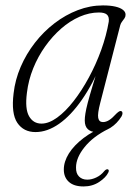

<svg xmlns="http://www.w3.org/2000/svg" viewBox="-20 -468 506 692"><path d="M365.5 -16 370 -3Q315.5 24 284.8 62.2Q254 100.5 254 135.5Q253.5 157 264.8 168.2Q276 179.5 294.5 179.5Q310.5 179.5 327.2 171.5Q344 163.5 355.5 149Q359 145 361.8 143.5Q364.5 142 367.5 142Q370.5 142.5 371.8 145.2Q373 148 370.5 153.5Q362 171.5 337.5 187.8Q313 204 281 204Q246.5 204 228.2 187.5Q210 171 210 143Q210 114.5 228.2 85.2Q246.5 56 281.2 29.5Q316 3 365.5 -16ZM341.5 -98Q331 -58 334 -43Q337 -28 351 -28Q362 -28 373.2 -35Q384.5 -42 400.5 -59.5Q406.5 -65 410.5 -67Q414.5 -69 418 -67Q421.5 -65 421.5 -60Q421.5 -55 418 -48.5Q402 -22.5 377.8 -7.2Q353.5 8 327.5 8Q308 8 296.8 -2.2Q285.5 -12.5 285.5 -34Q285.5 -44.5 287.8 -59Q290 -73.5 296.2 -97.5Q302.5 -121.5 313.8 -159Q325 -196.5 342.5 -253L349 -248Q315 -165.5 275.2 -108.5Q235.5 -51.5 193 -21.8Q150.5 8 108 8Q65 8 42.5 -25.2Q20 -58.5 29 -131.5Q34.5 -180.5 54.5 -227Q74.5 -273.5 105.8 -313.8Q137 -354 176.5 -384.2Q216 -414.5 260.5 -431.5Q305 -448.5 351 -448.5Q377.5 -448.5 395.8 -444.2Q414 -440 423.5 -432.2Q433 -424.5 432.5 -414.5Q432.5 -407.5 428.5 -401.8Q424.5 -396 420 -390.2Q415.5 -384.5 413.5 -377.5ZM77 -133.5Q69.5 -75.5 84.8 -49Q100 -22.5 129.5 -22.5Q156 -22.5 186 -44.2Q216 -66 245.2 -103.5Q274.5 -141 300.2 -188.5Q326 -236 344.8 -288Q363.5 -340 372 -390Q374 -407.5 365.5 -415.2Q357 -423 336.5 -423Q302 -423 267 -407.8Q232 -392.5 200.5 -365Q169 -337.5 143 -301Q117 -264.5 99.8 -222Q82.5 -179.5 77 -133.5Z"/></svg>

Font: Fraunces 72pt Soft Wonky ExtraLight
Style: Italic
Weight: 250
Italic angle: -16°
Version: Version 1.000;[b76b70a41]